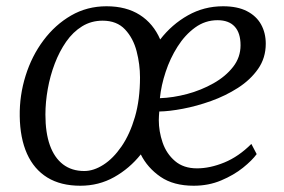

<svg xmlns="http://www.w3.org/2000/svg" viewBox="-20 -583 907 613"><path d="M236.5 10Q174 10 131.2 -16.2Q88.5 -42.5 66.2 -92.2Q44 -142 43 -212Q42 -278.5 61.8 -341.5Q81.5 -404.5 118.8 -454.2Q156 -504 207 -533.5Q258 -563 320 -563Q383 -563 426.2 -535.5Q469.5 -508 491.5 -457Q528.5 -505 580 -534Q631.5 -563 692 -563Q738 -563 768.2 -547.5Q798.5 -532 813.5 -505Q828.5 -478 828.5 -443.5Q828.5 -398 804 -363Q779.5 -328 739.8 -302.5Q700 -277 653.8 -260.5Q607.5 -244 564 -235.8Q520.5 -227.5 488.5 -227Q488 -220.5 487.5 -213.5Q487 -206.5 487 -199.5Q487 -163.5 499.2 -127.8Q511.5 -92 538.8 -68.8Q566 -45.5 609 -45.5Q650.5 -45.5 696.2 -64.2Q742 -83 782.5 -123.5L799.5 -91Q785 -71 755.8 -47.5Q726.5 -24 686.2 -7Q646 10 598.5 10Q534 10 492.5 -18.5Q451 -47 429.5 -90Q393.5 -45 344.5 -17.5Q295.5 10 236.5 10ZM249 -37Q279 -37 310.2 -57Q341.5 -77 368 -115.5Q394.5 -154 410.8 -209.5Q427 -265 427 -336Q427 -377.5 416.2 -419.2Q405.5 -461 379.2 -489Q353 -517 307.5 -517Q271.5 -517 242.2 -499Q213 -481 191.2 -449.8Q169.5 -418.5 154.8 -379.8Q140 -341 132.5 -298.8Q125 -256.5 125 -217Q125 -159.5 139.2 -119.5Q153.5 -79.5 181.2 -58.2Q209 -37 249 -37ZM490.5 -269.5Q533 -271 577.8 -283Q622.5 -295 661.5 -317Q700.5 -339 724.2 -369.5Q748 -400 748 -438.5Q748 -478 729.2 -498.2Q710.5 -518.5 674.5 -518.5Q635 -518.5 602.8 -495Q570.5 -471.5 546.8 -434Q523 -396.5 508.8 -353.2Q494.5 -310 490.5 -269.5Z"/></svg>

Font: Merriweather 28pt Light
Style: Italic
Weight: 300
Italic angle: -7.8°
Version: Version 2.101